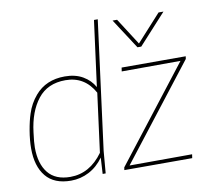

<svg xmlns="http://www.w3.org/2000/svg" viewBox="-86 -899 1112 1003"><g transform="rotate(-10 470.0 -397.0)"><path d="M24 0ZM212 6Q123 6 79 -47.5Q35 -101 35 -195Q35 -239 43.5 -289.5Q52 -340 64 -376Q80 -427 115 -468Q173 -536 273 -536Q329 -536 368.5 -513Q408 -490 429 -452L475 -800H495L406 -118L396 0H380L385 -86Q353 -41 308 -17.5Q263 6 212 6ZM212 -14Q315 -14 385 -111L426 -423Q375 -516 273 -516Q178 -516 126.5 -450.5Q75 -385 62 -277Q55 -224 55 -197Q55 -111 94 -62.5Q133 -14 212 -14ZM855 0H495L497 -14L883 -511L571 -510L574 -530H914L912 -516L526 -19L858 -20ZM840 -620ZM694 -620H674L570 -780H594L685 -638L814 -780H840Z"/></g></svg>

Font: Tanohe Sans Thin
Style: Italic
Weight: 100
Designer: Village Type and Design LLC & Cristiano Sobral
Foundry: Cooper Hewitt Smithsonian Design Museum
Version: Version 1.00;September 29, 2021;FontCreator 13.0.0.2655 64-b